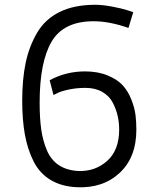

<svg xmlns="http://www.w3.org/2000/svg" viewBox="-20 -775 669 804"><path d="M204 -377 188 -439Q256 -476 336 -476Q390 -476 431 -459Q472 -442 494.5 -417Q517 -392 530.5 -357Q544 -322 547.5 -293Q551 -264 551 -232Q551 -116 481 -51Q411 14 302 9Q237 6 191 -22Q145 -50 120 -100.5Q95 -151 84 -212.5Q73 -274 73 -353Q73 -443 87.5 -512Q102 -581 135.5 -638Q169 -695 230 -725Q291 -755 379 -755Q409 -755 449 -747.5Q489 -740 514 -732L538 -724L518 -658Q438 -686 372 -686Q246 -686 196 -600.5Q146 -515 146 -345Q146 -281 152.5 -234Q159 -187 176 -146.5Q193 -106 225.5 -84Q258 -62 307 -59Q378 -56 428.5 -101Q479 -146 479 -232Q479 -261 473 -288.5Q467 -316 452.5 -344.5Q438 -373 408.5 -390Q379 -407 338 -407Q299 -407 265.5 -399.5Q232 -392 218 -384Z"/></svg>

Font: Biancoenero Regular
Style: Regular
Weight: 400
Designer: Riccardo Lorusso, Umberto Mischi
Foundry: Biancoenero Edizioni
Version: Version 0.000